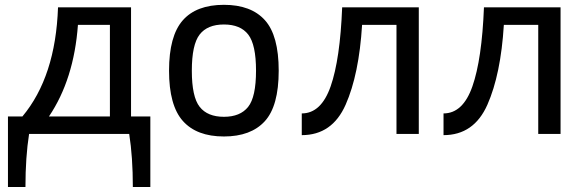

<svg xmlns="http://www.w3.org/2000/svg" viewBox="-20 -542 2362 777"><path d="M424.8 -70.8V-441.4H295.4Q279.3 -220.7 178.2 -70.8ZM70.8 -70.8Q205.1 -231.9 214.8 -512.2H510.3V-70.8H588.4V214.8H517.6Q517.6 93.8 502.9 0H97.7Q83 93.8 83 214.8H12.2V-70.8Z M886.2 10.3Q775.9 10.3 720 -52.5Q664.1 -115.2 664.1 -255.9Q664.1 -396 719.2 -459.2Q774.4 -522.5 886.2 -522.5Q996.1 -522.5 1052 -460.4Q1107.9 -398.4 1107.9 -255.9Q1107.9 -112.8 1051.5 -51.3Q995.1 10.3 886.2 10.3ZM886.2 -69.3Q952.1 -69.3 984.1 -109.4Q1016.1 -149.4 1016.1 -255.9Q1016.1 -361.3 984.6 -402.1Q953.1 -442.9 886.2 -442.9Q819.3 -442.9 787.8 -402.1Q756.3 -361.3 756.3 -255.9Q756.3 -149.9 788.1 -109.6Q819.8 -69.3 886.2 -69.3Z M1201.2 4.9V-83Q1279.8 -83 1318.1 -192.6Q1356.4 -302.2 1364.7 -512.2H1674.8V0H1584.5V-441.4H1445.3Q1433.1 -241.2 1378.7 -118.2Q1324.2 4.9 1201.2 4.9Z M1774.9 4.9V-83Q1853.5 -83 1891.8 -192.6Q1930.2 -302.2 1938.5 -512.2H2248.5V0H2158.2V-441.4H2019Q2006.8 -241.2 1952.4 -118.2Q1897.9 4.9 1774.9 4.9Z"/></svg>

Font: Cadman
Style: Regular
Weight: 400
Designer: Paul James MIller
Foundry: High-Logic / Made with FontCreator
Version: Version 2.114;March 28, 2021;FontCreator 13.0.0.2683 64-bit